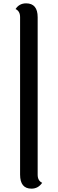

<svg xmlns="http://www.w3.org/2000/svg" viewBox="-20 -939 348 1147"><path d="M205 -836V105Q205 141 232 153Q208 188 168 188Q100 188 100 104V-837Q100 -872 73 -885Q95 -919 136 -919Q205 -919 205 -836Z"/></svg>

Font: Laila Medium
Style: Regular
Weight: 500
Designer: Hitesh Malaviya
Foundry: Indian Type Foundry
Version: Version 1.302;PS 1.0;hotconv 1.0.78;makeotf.lib2.5.61930; tt